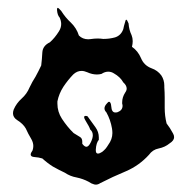

<svg xmlns="http://www.w3.org/2000/svg" viewBox="-20 -931 485 498"><path d="M210 -459.5Q195.3 -467.3 178.7 -470.7Q162.1 -473.6 148.4 -482.9Q132.8 -490.2 117.2 -499Q102.5 -508.3 89.8 -520Q81.1 -522.9 67.4 -523.9Q59.6 -524.9 59.6 -530.3Q59.6 -534.2 64.5 -541Q66.4 -546.9 66.4 -552.2Q66.4 -561 61.5 -569.8Q52.7 -584.5 46.9 -597.7Q40 -609.9 24.4 -619.6Q13.7 -626.5 13.7 -637.2Q13.7 -641.6 15.6 -647Q22.5 -663.1 36.1 -675.3Q49.8 -687.5 56.6 -704.1Q63.5 -718.8 72.3 -732.4Q80.1 -746.6 86.9 -761.2Q88.9 -777.3 89.8 -794.9Q90.8 -812.5 109.4 -821.3Q122.1 -832.5 132.8 -849.6Q138.7 -858.9 138.7 -868.7Q138.7 -876.5 134.8 -885.3Q128.9 -891.6 127.9 -904.8Q127.9 -905.8 127.9 -906.7Q127.9 -910.6 129.9 -910.6Q131.8 -910.6 138.7 -902.8Q149.4 -885.7 164.1 -872.1Q178.7 -857.9 184.6 -838.9Q194.3 -829.1 209 -829.1Q211.9 -829.1 214.8 -829.6Q224.6 -831.1 233.4 -831.1Q240.2 -831.1 247.1 -830.1Q248 -830.1 250 -830.1Q263.7 -830.1 278.3 -834Q293.9 -838.9 299.8 -855.5Q300.8 -861.8 304.7 -874.5Q305.7 -879.9 307.6 -879.9Q309.6 -879.9 313.5 -870.1Q314.5 -854 321.3 -839.8Q324.2 -832.5 324.2 -824.2Q324.2 -817.4 322.3 -809.6Q337.9 -798.8 345.7 -780.3Q353.5 -761.2 373 -753.9Q388.7 -748.5 398.4 -735.4Q406.2 -723.6 406.2 -709V-704.6Q407.2 -691.4 407.2 -677.7Q407.2 -667.5 407.2 -657.7Q407.2 -654.3 407.2 -650.9Q407.2 -630.4 412.1 -610.8Q420.9 -599.6 428.7 -585Q431.6 -580.1 431.6 -575.2Q431.6 -566.4 419.9 -559.1Q408.2 -549.3 391.6 -545.9Q376 -543 366.2 -529.3Q340.8 -501.5 306.6 -486.8Q272.5 -472.7 240.2 -456.1Q234.4 -452.1 228.5 -452.1Q226.6 -452.1 224.6 -452.6Q216.8 -454.6 210 -459.5ZM260.7 -555.2Q271.5 -569.8 271.5 -585.9Q271.5 -591.8 270.5 -597.7Q266.6 -620.6 255.9 -639.6Q251 -644.5 251 -649.9Q251 -655.8 256.8 -662.1Q260.7 -667 262.7 -667Q267.6 -667 268.6 -654.8Q269.5 -639.2 279.3 -639.2Q282.2 -639.2 285.2 -640.1Q297.9 -645 297.9 -656.7Q297.9 -659.2 296.9 -662.1Q296.9 -664.1 296.9 -666Q296.9 -678.7 304.7 -690.9Q308.6 -696.3 308.6 -701.2Q308.6 -709.5 299.8 -717.3Q292 -731.4 275.4 -740.7Q268.6 -745.1 260.7 -745.1Q252 -745.1 243.2 -739.3Q237.3 -737.8 231.4 -737.8Q218.8 -737.8 206.1 -743.7Q198.2 -747.1 191.4 -747.1Q179.7 -747.1 169.9 -737.8Q156.2 -723.6 144.5 -706.1Q132.8 -688 128.9 -668Q128.9 -665 128.9 -662.1Q128.9 -641.1 140.6 -623Q154.3 -602.1 170.9 -585.9Q179.7 -580.6 187.5 -575.7Q193.4 -572.3 193.4 -563.5Q193.4 -561 193.4 -558.1Q199.2 -550.3 204.1 -550.3Q210 -550.3 215.8 -562.5Q220.7 -572.8 220.7 -580.1Q220.7 -589.4 213.9 -595.2Q211.9 -602.1 202.1 -617.7Q198.2 -624 198.2 -627Q198.2 -630.4 202.1 -630.4Q204.1 -630.4 207 -629.4Q216.8 -616.2 227.5 -601.1Q236.3 -588.9 236.3 -574.7Q236.3 -571.8 236.3 -568.4Q229.5 -560.5 228.5 -543Q228.5 -542 228.5 -541Q228.5 -532.2 234.4 -532.7Q238.3 -532.7 245.1 -537.1Q250 -541 253.9 -545.4Q257.8 -550.3 260.7 -555.2Z"/></svg>

Font: Brazier Flame
Style: Regular
Weight: 400
Designer: Walter E Stewart
Version: 0.1